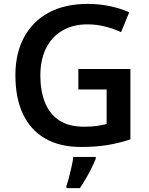

<svg xmlns="http://www.w3.org/2000/svg" viewBox="-20 -744 766 985"><path d="M382 -390H649V-29Q592 -10 532 0Q472 10 396 10Q288 10 212.5 -33Q137 -76 98 -158.5Q59 -241 59 -358Q59 -470 103 -552Q147 -634 229.5 -679Q312 -724 431 -724Q489 -724 543.5 -712.5Q598 -701 643 -681L601 -579Q565 -596 520.5 -607.5Q476 -619 428 -619Q354 -619 299.5 -587Q245 -555 216 -496Q187 -437 187 -356Q187 -279 210 -220Q233 -161 282 -127.5Q331 -94 411 -94Q450 -94 477 -98Q504 -102 527 -108V-285H382ZM471 71Q463 91 450.5 116.5Q438 142 422.5 169Q407 196 390 221H321V208Q328 190 334.5 163.5Q341 137 347.5 109.5Q354 82 356 61H471Z"/></svg>

Font: Noto Sans Sundanese SemiBold
Style: Regular
Weight: 600
Version: Version 2.003